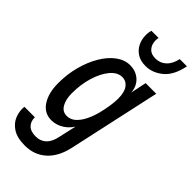

<svg xmlns="http://www.w3.org/2000/svg" viewBox="-309 -800 1074 1074"><g transform="rotate(45 228.0 -262.5)"><path d="M142 215Q81 215 45.5 192Q10 169 -3.5 133.5Q-17 98 -13 63H70Q69 95 88.5 115.5Q108 136 149 136Q186 136 210.5 113Q235 90 244 44L275 -93L281 -85Q260 -39 223.5 -14.5Q187 10 147 10Q90 10 58.5 -38.5Q27 -87 27 -165Q27 -235 44 -298.5Q61 -362 90.5 -412Q120 -462 159 -491Q198 -520 242 -520Q275 -520 301.5 -504.5Q328 -489 342 -461Q356 -433 353 -393L348 -390L373 -510H457L337 38Q318 124 267 169.5Q216 215 142 215ZM190 -68Q220 -68 242.5 -88.5Q265 -109 281 -141.5Q297 -174 306.5 -210.5Q316 -247 321 -281.5Q326 -316 326 -339Q326 -391 307 -416.5Q288 -442 257 -442Q219 -442 188 -404.5Q157 -367 139 -307.5Q121 -248 121 -179Q121 -129 139 -98.5Q157 -68 190 -68ZM305 -577Q264 -577 238 -594Q212 -611 199 -636Q186 -661 184 -689.5Q182 -718 189 -740H246Q241 -723 245 -700.5Q249 -678 265.5 -662Q282 -646 315 -646Q351 -646 377 -670Q403 -694 413 -740H470Q453 -654 406 -615.5Q359 -577 305 -577Z"/></g></svg>

Font: Instrument Sans Condensed Medium
Style: Italic
Weight: 500
Width: 3
Italic angle: -13°
Designer: Rodrigo Fuenzalida
Foundry: fragTYPE
Version: Version 1.000;gftools[0.9.28]